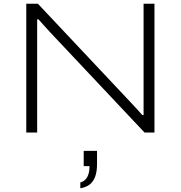

<svg xmlns="http://www.w3.org/2000/svg" viewBox="-20 -706 963 1023"><path d="M120 0V-686H182L676 -161Q686 -151 697.5 -138Q709 -125 720 -113.5Q731 -102 738 -93H745Q745 -108 745 -133.5Q745 -159 745 -182V-686H803V0H750L251 -530Q232 -550 213.5 -571Q195 -592 185 -603H178Q178 -582 178 -551.5Q178 -521 178 -501V0ZM408 297V266Q432 260 444.5 238Q457 216 457 179H426V98H497V168Q497 207 487.5 234Q478 261 458.5 276.5Q439 292 408 297Z"/></svg>

Font: Archivo Expanded Thin
Style: Regular
Weight: 250
Width: 7
Designer: Hector Gatti
Foundry: Omnibus-Type
Version: Version 2.001